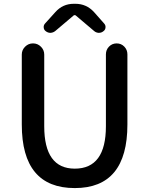

<svg xmlns="http://www.w3.org/2000/svg" viewBox="-20 -961 772 994"><path d="M367.2 12.7Q92.8 12.7 92.8 -316.4V-678.7Q92.8 -702.1 109.9 -719.2Q127 -736.3 150.4 -736.3H151.4Q174.8 -736.3 191.9 -719.2Q209 -702.1 209 -678.7V-307.6Q209 -87.9 367.2 -87.9Q528.3 -87.9 528.3 -307.6V-679.7Q528.3 -703.1 544.4 -719.7Q560.5 -736.3 584 -736.3Q607.4 -736.3 623.5 -719.7Q639.6 -703.1 639.6 -679.7V-316.4Q639.6 12.7 367.2 12.7ZM217.8 -798.8Q206.1 -806.6 206.1 -821.3Q206.1 -831.1 212.9 -838.9L266.6 -898.4Q304.7 -941.4 362.3 -941.4H370.1Q427.7 -941.4 466.8 -898.4L519.5 -838.9Q526.4 -831.1 526.4 -821.3Q526.4 -806.6 514.6 -798.8Q504.9 -791 492.2 -791Q491.2 -791 490.2 -791Q476.6 -792 466.8 -800.8L371.1 -881.8Q369.1 -882.8 366.7 -882.8Q364.3 -882.8 362.3 -881.8L266.6 -800.8Q255.9 -792 242.2 -791Q241.2 -791 240.2 -791Q228.5 -791 217.8 -798.8Z"/></svg>

Font: Gen Jyuu Gothic P Medium
Style: Regular
Weight: 500
Designer: [Source Han Sans]
Ryoko NISHIZUKA  (kana & ideographs); Paul D. Hunt (Latin, Greek & Cyrillic); Wenlong ZHANG  (bopomofo
Version: Version 1.002.20150607